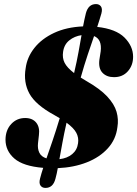

<svg xmlns="http://www.w3.org/2000/svg" viewBox="-20 -827 673 942"><path d="M252 50Q240.5 95 203 95Q187 95 178.8 83.5Q170.5 72 176.5 49Q179.5 36.5 183.5 23.5Q187.5 10.5 192 -3.5Q94 -11.5 50.5 -49.2Q7 -87 7 -142Q7.5 -189 35 -218.5Q62.5 -248 103.5 -248Q139 -248 157.5 -225.5Q176 -203 171 -164.5L166.5 -124.5Q163.5 -97.5 173 -77.8Q182.5 -58 208 -50Q221.5 -89 238 -137.2Q254.5 -185.5 273 -247Q260.5 -254.5 246.5 -262.5Q154.5 -312.5 124.2 -368Q94 -423.5 106 -493Q113 -546.5 148.8 -591.8Q184.5 -637 245.2 -665.5Q306 -694 387.5 -697.5Q391 -715 394.2 -731Q397.5 -747 401.5 -762.5Q413.5 -807 451 -807Q467 -807 475.2 -795.5Q483.5 -784 477.5 -761Q473.5 -746.5 468.2 -730Q463 -713.5 457 -695Q548.5 -685 590.8 -642.8Q633 -600.5 633 -548.5Q633 -506 607 -477Q581 -448 538.5 -448.5Q503.5 -448.5 483 -469.8Q462.5 -491 467.5 -533L474 -575Q481 -634 441.5 -650Q427.5 -610 410.8 -560Q394 -510 376 -446.5Q388 -438.5 403 -430Q470.5 -391.5 505.8 -353.8Q541 -316 551.8 -278.5Q562.5 -241 556 -203Q549 -143.5 509.2 -99.5Q469.5 -55.5 406 -30.5Q342.5 -5.5 263.5 -2Q261 12 258.2 25Q255.5 38 252 50ZM289.5 -572.5Q285 -542.5 297 -518.8Q309 -495 343.5 -468.5Q357 -526 365.2 -571.5Q373.5 -617 380 -654.5Q345.5 -649.5 320 -629Q294.5 -608.5 289.5 -572.5ZM363 -124.5Q367 -151.5 354.5 -175.2Q342 -199 306.5 -225Q294 -170 286 -125.8Q278 -81.5 271.5 -46Q310 -50.5 334.2 -70.8Q358.5 -91 363 -124.5Z"/></svg>

Font: Fraunces 72pt S050 Black
Style: Italic
Weight: 900
Italic angle: -16°
Version: Version 1.000; ttfautohint (v1.8.3)